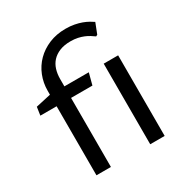

<svg xmlns="http://www.w3.org/2000/svg" viewBox="-181 -930 1018 1068"><g transform="rotate(-30 327.5 -396.0)"><path d="M131.3 -443.4H26.9L34.7 -496.1L131.3 -517.6V-543Q131.3 -593.3 149.4 -638.7Q167.5 -684.1 201.2 -718Q234.9 -752 282.5 -772Q330.1 -792 389.2 -792Q419.4 -792 444.8 -787.1Q470.2 -782.2 490.5 -774.7Q510.7 -767.1 526.4 -758.3Q542 -749.5 552.2 -742.2L525.9 -674.8L516.1 -669.9Q504.4 -678.2 491 -686.8Q477.5 -695.3 460.9 -702.1Q444.3 -709 424.1 -713.4Q403.8 -717.8 378.4 -717.8Q337.4 -717.8 308.1 -705.8Q278.8 -693.8 260 -673.3Q241.2 -652.8 232.7 -625Q224.1 -597.2 224.1 -565.4V-517.6H380.9L361.3 -443.4H224.1V0H131.3ZM476.6 -517.6H569.3V0H476.6Z"/></g></svg>

Font: Proza Libre
Style: Regular
Weight: 400
Designer: Jasper de Waard
Foundry: Jasper de Waard
Version: Version 1.000; ttfautohint (v1.4.1.8-43bc)